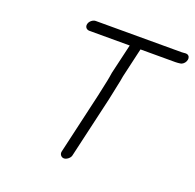

<svg xmlns="http://www.w3.org/2000/svg" viewBox="-124 -771 971 957"><g transform="rotate(20 362.0 -293.0)"><path d="M191 -612C187 -596 198 -584 213 -584H427L390 -426C387 -408 385 -393 382 -380C376 -356 370 -320 364 -296L289 29C286 43 296 57 311 57C325 57 343 43 346 29L421 -295C427 -320 433 -355 439 -381C442 -394 445 -409 448 -428L484 -584H669C679 -584 686 -585 694 -586C719 -589 734 -625 717 -638C707 -646 697 -641 682 -641H226C211 -641 194 -627 191 -612Z"/></g></svg>

Font: Electronic
Style: It
Weight: 400
Version: Version 1.011